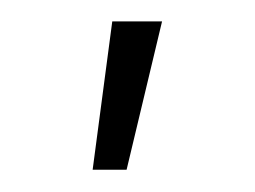

<svg xmlns="http://www.w3.org/2000/svg" viewBox="-20 -780 235 177"><path d="M65.4 -623.5 83.5 -760.3H129.4L96.7 -623.5Z"/></svg>

Font: Inter Extra Light
Style: Regular
Weight: 200
Designer: Rasmus Andersson
Foundry: rsms
Version: Version 4.000;git-3c8e0fc